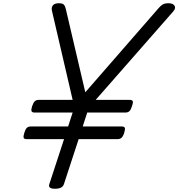

<svg xmlns="http://www.w3.org/2000/svg" viewBox="-20 -1150 1100 1184"><path d="M319 14Q275 14 284 -14L375 -292H144Q129 -292 126 -300.5Q123 -309 130 -331Q137 -354 146 -362Q155 -370 170 -370H400L428 -456H193Q178 -456 174.5 -464.5Q171 -473 178 -495Q186 -518 195 -526Q204 -534 219 -534H428L300 -1085Q296 -1105 306.5 -1117.5Q317 -1130 343 -1130Q366 -1130 374 -1121Q382 -1112 386 -1094L506 -581L959 -1101Q972 -1116 984.5 -1123Q997 -1130 1019 -1130Q1047 -1130 1056.5 -1114.5Q1066 -1099 1047 -1078L570 -534H780Q795 -534 798.5 -526Q802 -518 794 -495Q787 -473 778 -464.5Q769 -456 754 -456H518L490 -370H731Q746 -370 749.5 -362Q753 -354 746 -331Q739 -309 729.5 -300.5Q720 -292 705 -292H465L374 -14Q365 14 319 14Z"/></svg>

Font: Playwrite CU
Style: Regular
Weight: 400
Designer: Veronika Burian, José Scaglione
Foundry: TypeTogether
Version: Version 1.002